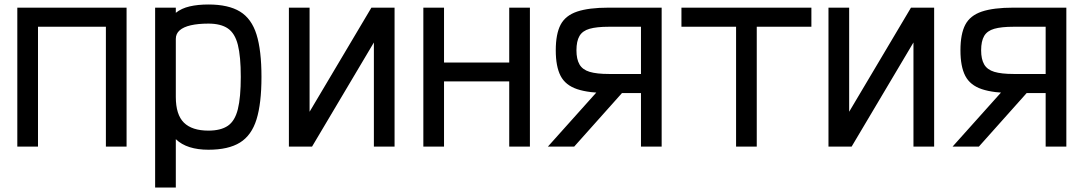

<svg xmlns="http://www.w3.org/2000/svg" viewBox="-20 -652 4840 854"><path d="M57 0V-618H543V0H451V-533H149V0Z M670 182V-618H762V-595Q787 -615 823.5 -623.5Q860 -632 907 -632Q996 -632 1047.5 -600.5Q1099 -569 1121 -498.5Q1143 -428 1143 -310Q1143 -192 1121 -121Q1099 -50 1047.5 -18Q996 14 907 14Q860 14 823.5 2.5Q787 -9 762 -33V182ZM907 -71Q962 -71 993.5 -92.5Q1025 -114 1038 -166.5Q1051 -219 1051 -310Q1051 -401 1038 -452.5Q1025 -504 993.5 -525.5Q962 -547 907 -547Q861 -547 828.5 -539.5Q796 -532 779 -517Q762 -502 762 -479V-221Q762 -142 798 -106.5Q834 -71 907 -71Z M1265 0V-618H1357V0H1265L1632 -618H1735V0H1643V-618H1735L1368 0Z M2245 0V-618H2337V0ZM1863 0V-618H1955V0ZM1892 -290V-374H2308V-290Z M2831 0V-533H2688Q2634 -533 2602.5 -524Q2571 -515 2557.5 -492Q2544 -469 2544 -428Q2544 -389 2557.5 -365.5Q2571 -342 2602.5 -332.5Q2634 -323 2688 -323H2897V-238H2688Q2599 -238 2547 -255.5Q2495 -273 2473.5 -314.5Q2452 -356 2452 -428Q2452 -501 2473.5 -542Q2495 -583 2547 -600.5Q2599 -618 2688 -618H2923V0ZM2417 0 2684 -298H2800L2534 0Z M3254 0V-618H3346V0ZM3011 -533V-618H3589V-533Z M3665 0V-618H3757V0H3665L4032 -618H4135V0H4043V-618H4135L3768 0Z M4631 0V-533H4488Q4434 -533 4402.5 -524Q4371 -515 4357.5 -492Q4344 -469 4344 -428Q4344 -389 4357.5 -365.5Q4371 -342 4402.5 -332.5Q4434 -323 4488 -323H4697V-238H4488Q4399 -238 4347 -255.5Q4295 -273 4273.5 -314.5Q4252 -356 4252 -428Q4252 -501 4273.5 -542Q4295 -583 4347 -600.5Q4399 -618 4488 -618H4723V0ZM4217 0 4484 -298H4600L4334 0Z"/></svg>

Font: Victor Mono SemiBold
Style: Regular
Weight: 600
Monospace: yes
Designer: Rune Bjørnerås
Version: Version 1.561;gftools[0.9.30]